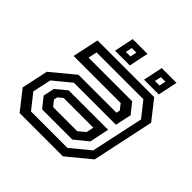

<svg xmlns="http://www.w3.org/2000/svg" viewBox="-174 -822 974 974"><g transform="rotate(45 313.0 -335.5)"><path d="M100.5 0 19.5 -103 50 -245.5 174.5 -348.5H446.5L451 -368L427 -398.5H89.5L119.5 -540H526L607 -437L536 -103L411 0ZM168 -94 124 -149 137 -209.5 195.5 -257.5H478L456 -152L384.5 -94ZM135.5 -46.5H397L498.5 -130L559 -412.5L495 -493.5H159L149 -446H462L506.5 -390.5L488 -303.5H186.5L93.5 -227L72 -127ZM199.5 -141.5H372L409 -172L417.5 -212H204.5L179 -191L175 -172ZM427 -566 449 -671H555L533 -566ZM219 -566 241 -671H347L325 -566ZM262.5 -600.5H295L302.5 -635.5H269.5ZM471 -600.5H503.5L511 -635.5H478.5Z"/></g></svg>

Font: Tourney Thin Medium
Style: Italic
Weight: 500
Italic angle: -12°
Version: Version 1.015